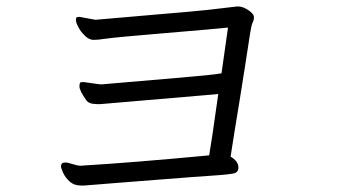

<svg xmlns="http://www.w3.org/2000/svg" viewBox="-20 -641 1040 592"><path d="M238 -388 288 -381H295Q323 -383 365 -387Q407 -391 522.5 -400.5Q638 -410 663 -415L683 -556Q646 -552 490.5 -539Q335 -526 308.5 -522Q282 -518 268.5 -518Q255 -518 242 -530.5Q229 -543 221.5 -557.5Q214 -572 214 -579.5Q214 -587 217.5 -588Q221 -589 225 -589L274 -580L286 -581Q313 -583 355.5 -587Q398 -591 447.5 -595Q497 -599 558.5 -604.5Q620 -610 663.5 -615.5Q707 -621 710 -621H715Q729 -621 746 -609.5Q763 -598 763 -588.5Q763 -579 759 -571.5Q755 -564 750.5 -534Q746 -504 737 -446Q728 -388 719 -332.5Q710 -277 702.5 -231.5Q695 -186 691 -158Q715 -144 715 -125V-124Q715 -109 699.5 -106Q684 -103 655.5 -101Q627 -99 571.5 -95Q516 -91 455.5 -86Q395 -81 340.5 -77Q286 -73 265.5 -71Q245 -69 240 -69H229Q208 -69 194.5 -81.5Q181 -94 174.5 -108.5Q168 -123 168 -128Q168 -140 181 -140Q189 -140 204 -135Q219 -130 229 -130L243 -131Q392 -140 625 -162Q631 -195 653 -351L290 -320H279Q254 -320 246 -332Q225 -362 225 -374Q225 -386 228.5 -387Q232 -388 238 -388Z"/></svg>

Font: LXGW Bright GB
Style: Regular
Weight: 400
Designer: Christian Thalmann (Catharsis Fonts)
Foundry: LXGW / Christian Thalmann (Catharsis Fonts) / Fontworks Inc.
Version: Version 5.510